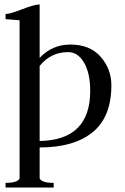

<svg xmlns="http://www.w3.org/2000/svg" viewBox="-20 -650 559 862"><path d="M5 192V171Q59 171 68 151V-559Q6 -564 5 -564V-587Q24 -587 79.5 -608.5Q135 -630 158 -630V-390Q214 -450 296 -450Q384 -450 432 -395Q480 -340 480 -267Q480 -125 396 -56.5Q312 12 158 12V151Q167 171 221 171V192ZM158 -354V-17Q385 -21 385 -242Q385 -321 357.5 -368.5Q330 -416 286 -416Q208 -416 158 -354Z"/></svg>

Font: Judson
Style: Regular
Weight: 400
Version: Version 20110429